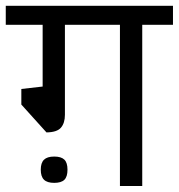

<svg xmlns="http://www.w3.org/2000/svg" viewBox="-27 -636 611 656"><path d="M564 -551.3H459V-0.5H382.8V-551.3H194.8V-243.7Q194.8 -215.8 181.4 -200Q168 -184.1 131.8 -183.6L45.9 -278.8V-332L118.7 -340.3V-551.3H-7.3V-616.2H564ZM203.6 -56.2Q203.6 -32.2 192.9 -21.7Q182.1 -11.2 158.2 -11.2Q134.3 -11.2 123.3 -22Q112.3 -32.7 112.3 -56.2Q112.3 -79.6 123.3 -90.3Q134.3 -101.1 158.2 -101.1Q182.1 -101.1 192.9 -90.6Q203.6 -80.1 203.6 -56.2Z"/></svg>

Font: Varta
Style: Regular
Weight: 400
Designer: Joana Correia, Viktoriya Grabowska, Eben Sorkin
Foundry: Sorkin Type
Version: Version 1.002; ttfautohint (v1.3) -l 8 -r 24 -G 200 -x 12 -H